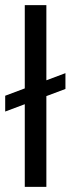

<svg xmlns="http://www.w3.org/2000/svg" viewBox="-29 -727 274 747"><path d="M225.6 -380.9 -8.8 -293V-354.5L225.6 -442.4ZM151.4 0H67.4V-707H151.4Z"/></svg>

Font: Pretendard JP Variable
Style: Regular
Weight: 400
Designer: Base glyphs from Inter by Rasmus Andersson; Hangul glyphs from Noto Sans CJK(Source Han Sans) by Jang Soo-young and Kang
Foundry: Kil Hyung-jin
Version: Version 1.307;Glyphs 3.2 (3192)